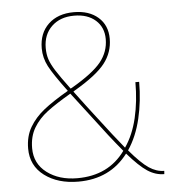

<svg xmlns="http://www.w3.org/2000/svg" viewBox="-50 -712 679 767"><g transform="rotate(-5 289.5 -328.0)"><path d="M579 -3 578 10Q543 10 511 -11Q479 -32 433 -85Q361 10 234 10Q152 10 98.5 -30Q45 -70 45 -139Q45 -188 66.5 -224.5Q88 -261 124.5 -290Q161 -319 223 -355Q170 -426 152 -460.5Q134 -495 134 -533Q134 -594 172 -630Q210 -666 274 -666Q335 -666 371.5 -634Q408 -602 408 -548Q408 -493 374 -449.5Q340 -406 251 -354Q247 -352 245 -350L290 -290L316 -256Q396 -151 431 -109Q464 -157 479.5 -223Q495 -289 495 -366H510Q510 -289 493.5 -219Q477 -149 442 -97Q488 -43 518 -23Q548 -3 579 -3ZM235 -363 241 -366Q327 -416 359.5 -456.5Q392 -497 392 -548Q392 -595 360 -623.5Q328 -652 274 -652Q218 -652 184 -619.5Q150 -587 150 -533Q150 -508 156.5 -488Q163 -468 180 -441Q197 -414 235 -363ZM423 -97Q372 -158 307 -245Q280 -281 232 -343Q172 -308 137 -281.5Q102 -255 81.5 -220.5Q61 -186 61 -139Q61 -77 109.5 -40.5Q158 -4 231 -4Q356 -4 423 -97Z"/></g></svg>

Font: Work Sans Hairline
Style: Regular
Weight: 400
Designer: Wei Huang
Foundry: Wei Huang
Version: Version 1.032